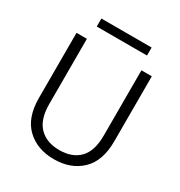

<svg xmlns="http://www.w3.org/2000/svg" viewBox="-196 -980 1053 1122"><g transform="rotate(30 330.5 -418.5)"><path d="M147 -699V-259Q147 -155 196.5 -105Q246 -55 332 -55Q418 -55 466.5 -104.5Q515 -154 515 -259V-699H585V-260Q585 -127 514.5 -60Q444 7 331 7Q218 7 147.5 -60Q77 -127 77 -260V-699ZM500 -844V-790H161V-844Z"/></g></svg>

Font: A Bank Premium Light
Style: Regular
Weight: 300
Designer: Ninad Kale (Devanagari), Jonny Pinhorn (Latin), Htun Naung (Myanmar)
Foundry: Indian Type Foundry
Version: 4.004